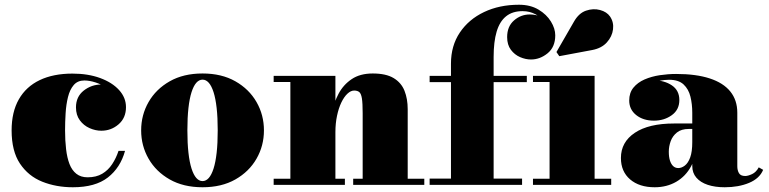

<svg xmlns="http://www.w3.org/2000/svg" viewBox="-20 -780 3244 810"><path d="M287.5 10Q217 10 158.2 -13.5Q99.5 -37 64.2 -89.8Q29 -142.5 29 -230Q29 -307.5 59.5 -361Q90 -414.5 147.5 -442Q205 -469.5 285.5 -469.5Q351.5 -469.5 402.5 -450.8Q453.5 -432 482.5 -400Q511.5 -368 511.5 -328Q511.5 -282.5 480.2 -255.5Q449 -228.5 407.5 -228.5Q382.5 -228.5 357.8 -239.5Q333 -250.5 316.8 -272.5Q300.5 -294.5 300.5 -327Q300.5 -372 333.2 -397.8Q366 -423.5 407.5 -423.5Q447.5 -423.5 479 -398.2Q510.5 -373 510.5 -328H484.5Q484.5 -352.5 469.8 -373Q455 -393.5 431.8 -408.8Q408.5 -424 383 -432.2Q357.5 -440.5 336 -440.5Q307.5 -440.5 291 -421.2Q274.5 -402 266.8 -370.5Q259 -339 256.8 -302.2Q254.5 -265.5 254.5 -230Q254.5 -187 258.8 -150.8Q263 -114.5 273.2 -88Q283.5 -61.5 302.2 -46.8Q321 -32 349.5 -32Q386 -32 411.2 -47Q436.5 -62 453.2 -87.5Q470 -113 480 -143.5H507.5Q488 -72.5 435 -31.2Q382 10 287.5 10Z M834.5 10Q754 10 696 -23Q638 -56 606.8 -110.5Q575.5 -165 575.5 -230Q575.5 -295 606.8 -349.5Q638 -404 696 -437Q754 -470 834.5 -470Q915 -470 973 -437Q1031 -404 1062.2 -349.5Q1093.5 -295 1093.5 -230Q1093.5 -165 1062.2 -110.5Q1031 -56 973 -23Q915 10 834.5 10ZM834.5 -16Q849 -16 860.8 -29.2Q872.5 -42.5 881 -69Q889.5 -95.5 894 -135.8Q898.5 -176 898.5 -230Q898.5 -284 894 -324.2Q889.5 -364.5 881 -391Q872.5 -417.5 860.8 -430.8Q849 -444 834.5 -444Q820 -444 808.2 -430.8Q796.5 -417.5 788 -391Q779.5 -364.5 775 -324.2Q770.5 -284 770.5 -230Q770.5 -176 775 -135.8Q779.5 -95.5 788 -69Q796.5 -42.5 808.2 -29.2Q820 -16 834.5 -16Z M1395 -460V-26H1435V0H1134.5V-26H1205V-434H1134.5V-460ZM1700 -319.5V-26H1770V0H1470V-26H1510V-302.5Q1510 -344.5 1506.8 -364.8Q1503.5 -385 1495.8 -391.5Q1488 -398 1474 -398Q1460 -398 1445.8 -384.8Q1431.5 -371.5 1420 -347.5Q1408.5 -323.5 1401.8 -291.5Q1395 -259.5 1395 -222.5H1371.5Q1371.5 -261 1380 -304Q1388.5 -347 1408.5 -384.8Q1428.5 -422.5 1463.8 -446.2Q1499 -470 1552.5 -470Q1608.5 -470 1640.8 -450.5Q1673 -431 1686.5 -397Q1700 -363 1700 -319.5Z M1882.5 0V-511.5Q1882.5 -587 1920 -642.8Q1957.5 -698.5 2022.2 -729.2Q2087 -760 2169.5 -760Q2217.5 -760 2251.8 -739.5Q2286 -719 2304.2 -689.2Q2322.5 -659.5 2322.5 -631Q2322.5 -581.5 2290.2 -555.2Q2258 -529 2220 -529Q2197.5 -529 2174.2 -539Q2151 -549 2135.2 -570Q2119.5 -591 2119.5 -623.5Q2119.5 -668.5 2148.5 -693.8Q2177.5 -719 2215 -719Q2241 -719 2265.5 -708.5Q2290 -698 2305.8 -678.2Q2321.5 -658.5 2321.5 -631H2295.5Q2295.5 -659.5 2280.5 -682.5Q2265.5 -705.5 2240.2 -719.2Q2215 -733 2184.5 -733Q2142 -733 2115 -711.2Q2088 -689.5 2075.2 -646.5Q2062.5 -603.5 2062.5 -540V0ZM1792.5 0V-26.5H2182.5V0ZM1792.5 -433.5V-460H2202.5V-433.5Z M2488.5 -460V-26H2558.5V0H2228.5V-26H2298.5V-434H2228.5V-460ZM2339.5 -543 2327.5 -560.5 2401 -688Q2421.5 -724.5 2452.2 -735Q2483 -745.5 2511.5 -737.8Q2540 -730 2553.5 -710.5Q2570 -686.5 2566.2 -656.2Q2562.5 -626 2540.2 -601.2Q2518 -576.5 2478.5 -569Z M3037.5 10Q2996.5 10 2965.8 -0.2Q2935 -10.5 2917.8 -30.5Q2900.5 -50.5 2900.5 -80V-304.5Q2900.5 -340.5 2892.8 -372.2Q2885 -404 2863.8 -423.8Q2842.5 -443.5 2802.5 -443.5Q2784 -443.5 2760.8 -439Q2737.5 -434.5 2716.2 -424.5Q2695 -414.5 2681.2 -397.8Q2667.5 -381 2667.5 -356H2635.5Q2635.5 -393 2666 -417Q2696.5 -441 2739 -441Q2783 -441 2814.5 -419.8Q2846 -398.5 2846 -358Q2846 -317 2814 -294Q2782 -271 2739 -271Q2693.5 -271 2664 -294.5Q2634.5 -318 2634.5 -356Q2634.5 -388.5 2652.2 -410.2Q2670 -432 2699.2 -444.8Q2728.5 -457.5 2763.5 -462.8Q2798.5 -468 2832.5 -468Q2916.5 -468 2974 -449.2Q3031.5 -430.5 3061 -394Q3090.5 -357.5 3090.5 -304.5V-79Q3090.5 -61.5 3097.5 -49.5Q3104.5 -37.5 3124 -37.5Q3135.5 -37.5 3152.8 -45.5Q3170 -53.5 3181 -74L3199.5 -63.5Q3184.5 -27 3140.2 -8.5Q3096 10 3037.5 10ZM2742 10Q2677 10 2638.2 -23.2Q2599.5 -56.5 2599.5 -113.5Q2599.5 -180.5 2658.2 -219.8Q2717 -259 2823.5 -259H2947V-236H2886Q2854.5 -236 2836 -221.2Q2817.5 -206.5 2809.5 -184.5Q2801.5 -162.5 2801.5 -140Q2801.5 -117.5 2806.5 -102.2Q2811.5 -87 2820.2 -79Q2829 -71 2841.5 -71Q2855.5 -71 2869.2 -81.5Q2883 -92 2891.8 -116Q2900.5 -140 2900.5 -180.5H2918.5Q2918.5 -121.5 2895.8 -79Q2873 -36.5 2833 -13.2Q2793 10 2742 10Z"/></svg>

Font: Bodoni Moda 9pt Black
Style: Regular
Weight: 900
Designer: Owen Earl
Foundry: indestructible type
Version: Version 2.005